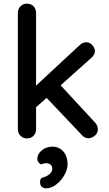

<svg xmlns="http://www.w3.org/2000/svg" viewBox="-20 -760 598 1054"><path d="M128 0Q107 0 92.5 -14.5Q78 -29 78 -51V-689Q78 -711 92.5 -725.5Q107 -740 128 -740Q150 -740 164 -725.5Q178 -711 178 -689V-51Q178 -29 164 -14.5Q150 0 128 0ZM454 -528Q473 -528 487 -512Q501 -496 501 -480Q501 -460 482 -443L169 -163L165 -278L417 -512Q433 -528 454 -528ZM466 -1Q445 -1 430 -18L230 -229L306 -299L501 -88Q517 -71 517 -50Q517 -28 499.5 -14.5Q482 -1 466 -1ZM351 140Q351 171 333 202Q315 233 288 253.5Q261 274 231 274Q221 274 210.5 266.5Q200 259 200 239Q200 219 212.5 215.5Q225 212 237 206Q251 199 259 188.5Q267 178 267 164Q267 152 257.5 144Q248 136 233 136Q227 136 219.5 137.5Q212 139 206 143Q197 138 191 131Q185 124 185 110Q186 84 210.5 64.5Q235 45 267 45Q305 45 328 72Q351 99 351 140Z"/></svg>

Font: Quicksand Light SemiBold
Style: Regular
Weight: 600
Version: Version 3.006